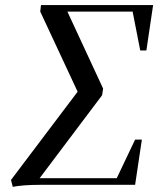

<svg xmlns="http://www.w3.org/2000/svg" viewBox="-20 -722 626 750"><path d="M22.9 -19 283.2 -363.8 137.2 -676.8 140.1 -702.1H578.1L551.8 -524.9H527.8L498 -676.8H243.2L382.8 -376L378.9 -350.1L134.8 -25.9H436L507.8 -176.8H534.2L507.8 0H136.2Q70.8 0 29.8 7.8Z"/></svg>

Font: Dihjauti S
Style: Bold Italic
Weight: 700
Italic angle: -9°
Designer: T. Christopher White
Version: Version 3.0.0